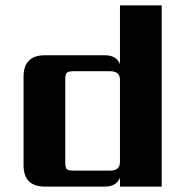

<svg xmlns="http://www.w3.org/2000/svg" viewBox="-20 -689 691 709"><path d="M252 -59H387Q423 -59 423 -91V-394Q423 -426 387 -426H252Q232 -426 226.5 -420Q221 -414 221 -395V-90Q221 -70 226.5 -64.5Q232 -59 252 -59ZM423 -669H577V0H423V-33Q411 0 366 0H146Q67 0 67 -79V-406Q67 -485 146 -485H366Q411 -485 423 -452Z"/></svg>

Font: Sarpanch
Style: Bold
Weight: 700
Designer: Manushi Parikh (Devanagari and Latin), Jyotish Sonowal (Devanagari)
Foundry: Indian Type Foundry
Version: Version 2.004;PS 1.0;hotconv 1.0.78;makeotf.lib2.5.61930; tt